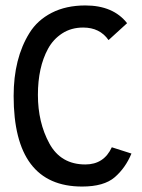

<svg xmlns="http://www.w3.org/2000/svg" viewBox="-20 -671 522 704"><path d="M378 -524Q346 -570 285 -570Q241 -570 208 -548.5Q175 -527 156 -492Q119 -424 119 -323Q119 -222 161 -145Q203 -68 293 -68Q361 -68 390 -131L462 -108Q440 -55 400.5 -21Q361 13 281 13Q30 13 30 -319Q30 -457 88 -550Q117 -597 169.5 -624Q222 -651 293 -651Q395 -651 446 -586Z"/></svg>

Font: Fresca
Style: Regular
Weight: 400
Designer: Iván Moreno
Foundry: Fontstage
Version: Version 1.001